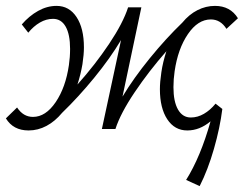

<svg xmlns="http://www.w3.org/2000/svg" viewBox="-26 -438 831 652"><path d="M782 -376 743 -340Q723 -372 690 -372Q646 -372 612 -322Q578 -272 567 -196Q563 -169 563 -142Q563 -93 578.5 -66Q594 -39 622 -39Q645 -39 666.5 -51.5Q688 -64 706 -86L729 -68Q721 -4 700.5 67.5Q680 139 652 194L606 173Q655 95 689 -26Q652 5 610 5Q567 5 542 -33Q517 -71 517 -135Q517 -160 522 -193Q527 -227 539 -264Q480 -197 431.5 -125Q383 -53 366 0H320L385 -302Q348 -240 294 -174Q240 -108 185 -55Q161 -26 132 -10.5Q103 5 71 5Q19 5 -6 -36L32 -73Q53 -41 86 -41Q129 -41 163 -91Q197 -141 208 -217Q212 -244 212 -272Q212 -321 197 -347.5Q182 -374 154 -374Q131 -374 109.5 -361.5Q88 -349 70 -327L48 -355Q73 -384 103.5 -401Q134 -418 166 -418Q209 -418 234 -380Q259 -342 259 -277Q259 -253 254 -220Q248 -185 237 -151Q297 -218 344.5 -289Q392 -360 409 -413H454L390 -110Q428 -173 482.5 -240Q537 -307 593 -361Q616 -389 644.5 -403.5Q673 -418 704 -418Q756 -418 782 -376Z"/></svg>

Font: Ysabeau Semilight
Style: Italic
Weight: 300
Italic angle: -12°
Designer: Christian Thalmann (Catharsis Fonts)
Version: Version 0.003